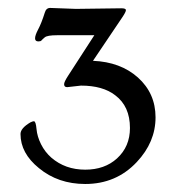

<svg xmlns="http://www.w3.org/2000/svg" viewBox="-20 -831 449 484"><path d="M171.4 -808.6 286.1 -810.1Q297.4 -810.1 297.4 -805.4Q297.4 -800.8 288.1 -787.1L214.4 -677.7Q283.7 -674.8 327.6 -635.7Q372.1 -595.7 372.1 -535.2Q372.1 -472.7 324.7 -422.4Q272.9 -367.2 194.8 -367.2Q126.5 -367.2 78.1 -407.2Q31.7 -444.8 31.7 -493.2Q31.7 -507.8 56.6 -522.5Q62.5 -525.4 65.4 -525.4Q70.3 -525.4 72 -506.1Q73.7 -486.8 83.5 -467.3Q93.3 -447.8 109.4 -433.6Q144.5 -403.3 194.8 -403.3Q243.7 -403.3 274.9 -431.6Q307.6 -461.4 307.6 -508.3Q307.6 -563 270.5 -590.8Q239.3 -615.2 184.1 -615.2L149.4 -611.3Q141.6 -611.3 141.6 -618.7Q141.6 -624.5 151.4 -639.6L217.8 -742.2H124Q99.1 -742.2 92.8 -736.8Q86.4 -731.4 84.5 -729Q82.5 -726.6 76.7 -726.6Q68.4 -726.6 68.4 -734.4Q68.4 -742.2 76.4 -757.3Q84.5 -772.5 92.8 -798.8Q96.2 -811 106.4 -811Z"/></svg>

Font: Ovo
Style: Regular
Weight: 400
Designer: Nicole Fally
Foundry: Sorkin Type Co.
Version: Version 1.001